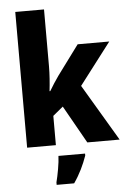

<svg xmlns="http://www.w3.org/2000/svg" viewBox="-63 -805 709 1071"><g transform="rotate(-5 291.0 -269.5)"><path d="M225 -441V-760H64V0H225V-164L282 -211L401 0H582L394 -317L572 -550H395L273 -385C257 -363 234 -327 220 -303H216C221 -346 225 -398 225 -441ZM383 72V61H234C233 100 220 169 210 207V221H308C342 172 365 123 383 72Z"/></g></svg>

Font: Noto Sans Myanmar UI SemiCondensed ExtraBold
Style: Regular
Weight: 800
Width: 4
Designer: Monotype Design Team
Foundry: Monotype Imaging Inc.
Version: Version 2.103